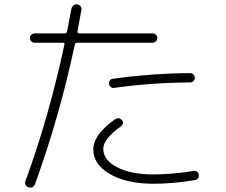

<svg xmlns="http://www.w3.org/2000/svg" viewBox="-20 -822 1040 885"><path d="M507 -417Q498 -415 491 -420.5Q484 -426 483 -435Q481 -456 501 -459Q682 -484 856 -485Q865 -485 871.5 -478.5Q878 -472 878 -463Q878 -454 871.5 -448Q865 -442 856 -442Q677 -441 507 -417ZM871 -34Q880 -36 887.5 -31Q895 -26 896 -17Q898 -8 893 -0.5Q888 7 879 8Q777 25 688 25Q564 25 487 -19.5Q410 -64 410 -133Q410 -201 510 -272Q528 -284 542 -268Q548 -262 547 -254Q546 -246 539 -241Q456 -182 456 -136Q456 -84 520 -51Q584 -18 688 -18Q776 -18 871 -34ZM111 41Q102 39 98 30.5Q94 22 97 13Q204 -277 277 -617Q279 -625 270 -625H140Q131 -625 124.5 -631.5Q118 -638 118 -647Q118 -656 124.5 -662Q131 -668 140 -668H279Q287 -668 289 -677Q304 -753 309 -781Q311 -791 318.5 -797Q326 -803 336 -802Q346 -801 351.5 -793Q357 -785 355 -775Q338 -683 337 -677Q336 -674 338.5 -671Q341 -668 344 -668H683Q692 -668 698.5 -662Q705 -656 705 -647Q705 -638 698.5 -631.5Q692 -625 683 -625H335Q327 -625 325 -617Q255 -287 142 25Q133 48 111 41Z"/></svg>

Font: Rounded Mplus 1c Light
Style: Regular
Weight: 300
Version: Version 1.059.20150529